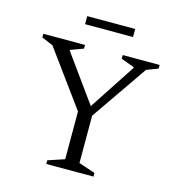

<svg xmlns="http://www.w3.org/2000/svg" viewBox="-117 -912 941 1014"><g transform="rotate(15 353.0 -405.0)"><path d="M228 0V-20L318 -50V-311L97 -614L35 -640V-660H263V-640L193 -614V-610L376 -356L542 -609V-613L469 -640V-660H671V-640L608 -616L396 -309V-50L486 -20V0ZM235 -766V-810H497V-766Z"/></g></svg>

Font: Spectral SC Light
Style: Regular
Weight: 300
Designer: Jean-Baptiste Levee
Foundry: Production Type
Version: Version 2.001